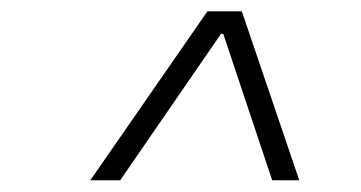

<svg xmlns="http://www.w3.org/2000/svg" viewBox="-20 -713 626 333"><path d="M136.7 -400.4 339.8 -693.4H399.4L499 -400.4H452.1L367.2 -654.3H363.3L188.5 -400.4Z"/></svg>

Font: CaskaydiaCove NF ExtraLight
Style: Italic
Weight: 200
Italic angle: -10°
Designer: Aaron Bell
Foundry: Saja Typeworks
Version: Version 2111.001; VTT 6.35;Nerd Fonts 3.2.1